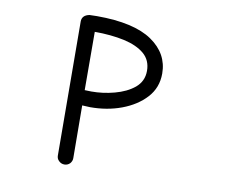

<svg xmlns="http://www.w3.org/2000/svg" viewBox="-84 -890 1167 993"><g transform="rotate(10 500.0 -393.5)"><path d="M386 -397 351 -398 350 -704C407 -704 459 -699 505 -689C550 -679 586 -663 612 -641C638 -619 651 -589 651 -552C651 -515 637 -486 610 -463C582 -440 548 -424 507 -413C466 -402 426 -397 386 -397ZM314 -1C325 -1 335 -5 343 -13C350 -21 354 -30 354 -41L352 -318L394 -316C452 -316 507 -325 558 -344C609 -363 651 -390 683 -425C715 -460 731 -502 731 -552C731 -621 700 -678 637 -721C574 -764 478 -786 347 -786L308 -785C282 -780 269 -766 269 -744L273 -41C273 -30 277 -20 285 -13C293 -5 303 -1 314 -1Z"/></g></svg>

Font: linja lipamanka normal
Style: Regular
Weight: 400
Version: Version 1.000;February 20, 2023;FontCreator 14.0.0.2901 64-b